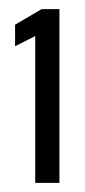

<svg xmlns="http://www.w3.org/2000/svg" viewBox="-20 -820 185 420"><path d="M57 -420V-741L13 -719V-766L71 -800H110V-420Z"/></svg>

Font: Saira Ultra Condensed Medium
Style: Regular
Weight: 500
Width: 1
Designer: Hector Gatti with collaboration of the Omnibus-Type team
Foundry: Omnibus-Type
Version: Version 1.001; ttfautohint (v1.8)